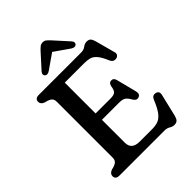

<svg xmlns="http://www.w3.org/2000/svg" viewBox="-261 -1036 1178 1178"><g transform="rotate(-45 328.0 -447.0)"><path d="M51.5 -672.5Q51.5 -700 84.5 -700H452.5Q475 -700 490.5 -712Q506 -724 523.5 -724Q541 -724 549.8 -714.8Q558.5 -705.5 564 -685.5L599 -555.5Q603 -542 596.2 -533Q589.5 -524 577 -521.5Q566.5 -519.5 556.5 -524.5Q546.5 -529.5 539.5 -545.5Q521 -589 503.5 -609.2Q486 -629.5 466 -635Q446 -640.5 419.5 -640.5H250.5V-373H379.5Q411 -373 421.8 -384Q432.5 -395 436 -422Q441 -447.5 459.5 -448.5Q482 -450 488 -425L521.5 -293.5Q529 -263.5 505 -256Q485.5 -249.5 471 -273Q457 -298.5 443.2 -308.2Q429.5 -318 398 -318H250.5V-119.5Q250.5 -59.5 319 -59.5H427.5Q458.5 -59.5 481 -68.2Q503.5 -77 522.8 -102.8Q542 -128.5 563 -179.5Q573.5 -206 598.5 -201Q627 -195.5 618 -162L584 -19.5Q579 0.5 570 9.8Q561 19 543.5 19Q526.5 19 511.8 9.5Q497 0 475 0H84.5Q51.5 0 51.5 -27.5Q51.5 -48 76 -58L98 -64Q114 -69 123.5 -78.8Q133 -88.5 133 -108V-592Q133 -611.5 123.5 -621.2Q114 -631 98 -636L76 -642Q51.5 -652 51.5 -672.5ZM231.5 -760.5Q210 -746.5 196.5 -757.5Q191 -762 190.5 -771Q190 -780 198.5 -789.5L284 -884Q296 -896.5 305.5 -904Q315 -911.5 329.5 -911.5Q343.5 -911.5 353 -904Q362.5 -896.5 374 -884L459.5 -789.5Q468 -780 467.5 -771Q467 -762 461.5 -757.5Q448.5 -746.5 426.5 -760.5L329 -828.5Z"/></g></svg>

Font: Fraunces 9pt S100
Style: Regular
Weight: 400
Version: Version 1.000; ttfautohint (v1.8.3)